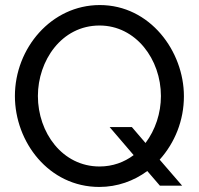

<svg xmlns="http://www.w3.org/2000/svg" viewBox="-20 -735 786 760"><path d="M613 0H701L612 -103C672 -170 708 -258 708 -354C708 -532 574 -715 375 -715C183 -715 39 -544 39 -355C39 -173 173 5 373 5C445 5 510 -19 563 -58ZM374 -76C227 -76 130 -210 130 -355C130 -494 223 -634 374 -634C518 -634 617 -500 617 -355C617 -287 595 -221 556 -169L502 -232H414L509 -121C472 -93 426 -76 374 -76Z"/></svg>

Font: Raleway Med
Style: Regular
Weight: 500
Designer: Matt McInerney, Pablo Impallari, Rodrigo Fuenzalida
Foundry: Matt McInerney, Pablo Impallari, Rodrigo Fuenzalida
Version: Version 3.00 July 28, 2015